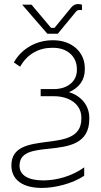

<svg xmlns="http://www.w3.org/2000/svg" viewBox="-20 -723 499 944"><path d="M213 -557H264L353 -665C359 -672 364 -674 371 -674C374 -674 378 -674 383 -673V-700C378 -702 371 -703 364 -703C350 -703 340 -698 330 -686L248 -586H231L135 -700H89ZM394 100C334 143 259 164 193 164C120 164 76 139 76 92C76 23 145 16 223 8C315 -2 419 -14 419 -138V-143C419 -202 383 -250 319 -270C370 -291 397 -331 397 -381V-388C397 -468 332 -525 243 -525H238C162 -525 88 -487 48 -416L79 -395C114 -458 172 -488 236 -488H241C311 -488 358 -445 358 -384V-378C358 -324 313 -285 245 -285H180V-250H244C327 -250 380 -206 380 -145V-140C380 -46 295 -36 208 -25C123 -14 36 -2 36 90C36 163 94 201 186 201C252 201 338 179 394 141Z"/></svg>

Font: Fixel Text ExtraLight
Style: Regular
Weight: 200
Width: 4
Designer: AlfaBravo + MacPaw
Foundry: Kyrylo Tkachov, Marchela Mozhyna, Serhii Makarenko, Maria Weinstein, Zakhar Kryvoshyya
Version: Version 1.211